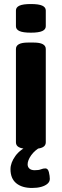

<svg xmlns="http://www.w3.org/2000/svg" viewBox="-20 -736 305 952"><path d="M119 2Q59 2 59 -30V-493Q59 -525 119 -525H147Q207 -525 207 -493V-30Q207 2 147 2ZM133 -574Q94 -574 76.5 -582Q59 -590 59 -606V-684Q59 -700 76.5 -708Q94 -716 133 -716Q172 -716 189.5 -708Q207 -700 207 -684V-606Q207 -590 189.5 -582Q172 -574 133 -574ZM139 196Q89 196 60.5 172.5Q32 149 32 103Q32 71 56.5 37Q81 3 131 -17L186 -10Q152 9 134.5 34Q117 59 117 79Q117 92 126 100Q135 108 152 108Q172 108 183 103.5Q194 99 205 99Q218 99 222.5 118Q227 137 227 151Q227 165 215.5 175Q204 185 184.5 190.5Q165 196 139 196Z"/></svg>

Font: Asap
Style: Regular
Weight: 400
Designer: Pablo Cosgaya
Foundry: Omnibus-Type
Version: Version 3.001